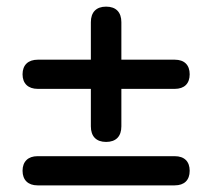

<svg xmlns="http://www.w3.org/2000/svg" viewBox="-20 -559 640 579"><path d="M300 -131C330 -131 346 -148 346 -178V-291H507C536 -291 552 -307 552 -335C552 -363 536 -379 507 -379H346V-492C346 -522 330 -539 300 -539C270 -539 254 -522 254 -492V-379H94C65 -379 48 -363 48 -335C48 -307 65 -291 94 -291H254V-178C254 -148 270 -131 300 -131ZM507 0C536 0 552 -16 552 -44C552 -72 536 -88 507 -88H93C65 -88 48 -72 48 -44C48 -16 65 0 93 0Z"/></svg>

Font: Nunito
Style: Bold
Weight: 700
Designer: Vernon Adams
Foundry: Vernon Adams
Version: Version 3.602